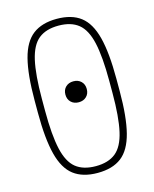

<svg xmlns="http://www.w3.org/2000/svg" viewBox="-113 -816 726 903"><g transform="rotate(-15 250.0 -365.0)"><path d="M250 -334Q227 -334 212.5 -348Q198 -362 198 -385Q198 -408 212.5 -422Q227 -436 250 -436Q273 -436 287.5 -422Q302 -408 302 -385Q302 -362 287.5 -348Q273 -334 250 -334ZM250 10Q178 10 134 -23.5Q90 -57 70.5 -133Q51 -209 51 -335V-395Q51 -522 70.5 -597.5Q90 -673 134 -706.5Q178 -740 250 -740Q323 -740 366.5 -706.5Q410 -673 429.5 -597.5Q449 -522 449 -395V-335Q449 -209 429.5 -133Q410 -57 366.5 -23.5Q323 10 250 10ZM250 -23Q311 -23 347 -52Q383 -81 398.5 -149.5Q414 -218 414 -336V-394Q414 -512 398.5 -580.5Q383 -649 347 -678Q311 -707 250 -707Q189 -707 153 -678Q117 -649 101.5 -580.5Q86 -512 86 -394V-336Q86 -218 101.5 -149.5Q117 -81 153 -52Q189 -23 250 -23Z"/></g></svg>

Font: M PLUS 1 Code ExtraLight
Style: Regular
Weight: 250
Designer: Coji Morishita
Foundry: UNDERFOREST DESIGN
Version: Version 1.002